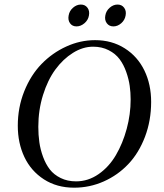

<svg xmlns="http://www.w3.org/2000/svg" viewBox="-20 -829 733 859"><path d="M396.5 -620.1Q350.6 -620.1 306.4 -592.5Q262.2 -564.9 227.8 -518.1Q193.4 -471.2 172.4 -403.8Q151.4 -336.4 151.4 -261.7Q151.4 -225.6 156 -192.9Q160.6 -160.2 172.6 -127.4Q184.6 -94.7 202.9 -71Q221.2 -47.4 251.5 -32.5Q281.7 -17.6 320.3 -17.6Q374.5 -17.6 421.1 -50Q467.8 -82.5 498.5 -135Q529.3 -187.5 546.9 -252.7Q564.5 -317.9 564.5 -383.8Q564.5 -415 560.3 -444.8Q556.2 -474.6 544.7 -507.3Q533.2 -540 515.1 -564.2Q497.1 -588.4 466.6 -604.2Q436 -620.1 396.5 -620.1ZM405.3 -649.4Q480.5 -649.4 538.1 -612.8Q595.7 -576.2 626 -513.7Q656.2 -451.2 656.2 -373Q656.2 -289.6 628.7 -217Q601.1 -144.5 554.2 -95Q507.3 -45.4 444.3 -17.3Q381.3 10.7 311.5 10.7Q234.4 10.7 176.5 -26.6Q118.7 -64 89.1 -126.5Q59.6 -189 59.6 -266.6Q59.6 -348.6 88.6 -420.9Q117.7 -493.2 165.8 -542.7Q213.9 -592.3 276.4 -620.8Q338.9 -649.4 405.3 -649.4ZM451.2 -759.8Q454.6 -780.3 470.7 -794.4Q486.8 -808.6 505.9 -808.6Q524.9 -808.6 535.4 -794.4Q545.9 -780.3 542 -759.8Q538.6 -739.3 522.5 -725.1Q506.3 -710.9 487.3 -710.9Q468.3 -710.9 457.8 -725.1Q447.3 -739.3 451.2 -759.8ZM287.1 -759.8Q290.5 -780.3 306.6 -794.4Q322.8 -808.6 341.8 -808.6Q360.8 -808.6 371.3 -794.4Q381.8 -780.3 377.9 -759.8Q374.5 -739.3 357.9 -725.1Q341.3 -710.9 322.3 -710.9Q303.2 -710.9 293.2 -725.1Q283.2 -739.3 287.1 -759.8Z"/></svg>

Font: Crimson
Style: Italic
Weight: 400
Italic angle: -11°
Version: Version 0.8